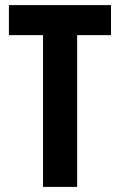

<svg xmlns="http://www.w3.org/2000/svg" viewBox="-20 -734 471 754"><path d="M283 0H149V-596H15V-714H416V-596H283Z"/></svg>

Font: Noto Sans Gujarati UI ExtraCondensed
Style: Bold
Weight: 700
Width: 2
Designer: Jelle Bosma - Monotype Design Team, Universal Thirst
Foundry: Monotype Imaging Inc.
Version: Version 2.106; ttfautohint (v1.8.4.7-5d5b)